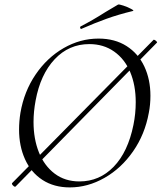

<svg xmlns="http://www.w3.org/2000/svg" viewBox="-20 -804 704 836"><path d="M46 9Q41 9 35.5 2.5Q30 -4 33 -7L648 -630Q648 -631 650 -631Q654 -631 660 -625.5Q666 -620 663 -618L48 8ZM63 -240Q63 -276 69 -313Q85 -406 135 -479.5Q185 -553 257 -594.5Q329 -636 409 -636Q480 -636 531 -603.5Q582 -571 608.5 -514.5Q635 -458 635 -387Q635 -348 628 -313Q611 -219 559.5 -145Q508 -71 435 -29.5Q362 12 284 12Q215 12 165 -20.5Q115 -53 89 -110.5Q63 -168 63 -240ZM561 -260Q571 -309 571 -359Q571 -433 547 -490Q523 -547 477 -579.5Q431 -612 369 -612Q280 -612 218 -546Q156 -480 135 -366Q126 -318 126 -273Q126 -199 149.5 -140.5Q173 -82 218 -48Q263 -14 326 -14Q413 -14 475 -78Q537 -142 561 -260ZM334 -678Q330 -678 329 -682.5Q328 -687 331 -689Q382 -715 440 -752Q476 -774 494 -784Q498 -786 517.5 -779.5Q537 -773 551.5 -765Q566 -757 558 -756Q496 -741 444.5 -722.5Q393 -704 336 -679Z"/></svg>

Font: Cormorant Garamond
Style: Italic
Weight: 400
Italic angle: -10°
Designer: Christian Thalmann (Catharsis Fonts)
Foundry: Catharsis Fonts
Version: Version 4.000